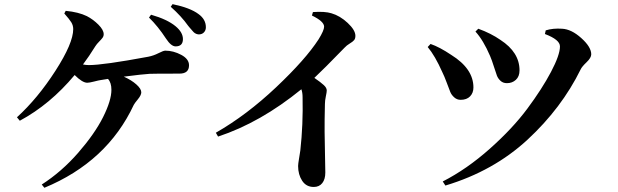

<svg xmlns="http://www.w3.org/2000/svg" viewBox="-20 -849 2970 923"><path d="M696.3 -764.6 706.1 -778.3Q784.2 -755.9 824.2 -722.7Q859.4 -693.4 859.4 -661.1Q859.4 -626 824.2 -626Q802.7 -626 778.3 -663.1Q739.3 -722.7 696.3 -764.6ZM289.1 -784.2 295.9 -796.9Q357.4 -791 397.5 -771.5Q427.7 -755.9 453.1 -730.5Q478.5 -705.1 478.5 -684.6Q478.5 -674.8 472.7 -667Q466.8 -659.2 456.1 -648.4Q445.3 -637.7 438.5 -627Q408.2 -578.1 378.9 -539.1Q393.6 -536.1 407.2 -536.1Q476.6 -536.1 692.4 -576.2Q717.8 -581.1 741.7 -593.3Q765.6 -605.5 774.4 -605.5Q813.5 -605.5 851.1 -585.4Q888.7 -565.4 888.7 -535.2Q888.7 -495.1 842.8 -495.1Q715.8 -495.1 699.2 -494.1Q666 -492.2 575.2 -480.5Q612.3 -463.9 635.7 -442.9Q659.2 -421.9 659.2 -405.3Q659.2 -391.6 643.1 -372.1Q627 -352.5 623 -344.7Q495.1 -71.3 193.4 53.7L180.7 38.1Q276.4 -23.4 356 -114.7Q435.5 -206.1 475.6 -286.1Q515.6 -366.2 515.6 -417Q515.6 -452.1 499 -469.7L462.9 -463.9Q455.1 -462.9 432.1 -457Q409.2 -451.2 399.4 -451.2Q376 -451.2 338.9 -488.3Q220.7 -346.7 75.2 -268.6L61.5 -285.2Q161.1 -376 246.6 -508.8Q332 -641.6 332 -709Q332 -726.6 322.8 -741.7Q313.5 -756.8 289.1 -784.2ZM800.8 -816.4 809.6 -829.1Q894.5 -811.5 934.6 -781.2Q969.7 -755.9 969.7 -717.8Q969.7 -703.1 960.4 -693.4Q951.2 -683.6 935.5 -683.6Q931.6 -683.6 928.7 -684.6Q925.8 -685.5 922.9 -686.5Q919.9 -687.5 916.5 -689.9Q913.1 -692.4 911.1 -694.3Q909.2 -696.3 905.3 -700.7Q901.4 -705.1 899.4 -707.5Q897.5 -710 892.1 -715.8Q886.7 -721.7 884.8 -724.6Q851.6 -771.5 800.8 -816.4Z M1479.5 -774.4 1484.4 -791Q1542 -794.9 1573.2 -785.2Q1614.3 -773.4 1651.4 -738.8Q1688.5 -704.1 1688.5 -676.8Q1688.5 -663.1 1682.1 -655.8Q1675.8 -648.4 1661.1 -639.6Q1646.5 -630.9 1636.7 -620.1Q1534.2 -514.6 1491.2 -474.6Q1522.5 -453.1 1536.6 -439.9Q1550.8 -426.8 1550.8 -414.1Q1550.8 -406.2 1546.4 -385.7Q1542 -365.2 1542 -348.6Q1540 -267.6 1540.5 -214.8Q1541 -162.1 1542.5 -97.7Q1543.9 -33.2 1543.9 -19.5Q1543.9 12.7 1529.3 31.2Q1514.6 49.8 1488.3 49.8Q1452.1 49.8 1432.6 20Q1413.1 -9.8 1413.1 -50.8Q1413.1 -60.5 1417.5 -86.4Q1421.9 -112.3 1423.8 -126Q1437.5 -250 1434.6 -380.9Q1434.6 -404.3 1428.7 -419.9Q1232.4 -259.8 1028.3 -192.4L1017.6 -210.9Q1166 -295.9 1307.6 -429.7Q1449.2 -563.5 1511.7 -660.2Q1538.1 -703.1 1538.1 -720.7Q1538.1 -746.1 1479.5 -774.4Z M2335.9 -580.1Q2303.7 -655.3 2265.6 -697.3L2279.3 -710.9Q2340.8 -688.5 2385.7 -657.2Q2477.5 -597.7 2477.5 -510.7Q2477.5 -481.4 2460 -465.3Q2442.4 -449.2 2417 -449.2Q2398.4 -449.2 2386.2 -460.4Q2374 -471.7 2368.7 -485.8Q2363.3 -500 2354 -529.8Q2344.7 -559.6 2335.9 -580.1ZM2771.5 -515.6Q2679.7 -329.1 2516.1 -177.7Q2352.5 -26.4 2121.1 43L2108.4 23.4Q2224.6 -36.1 2334.5 -133.8Q2444.3 -231.4 2515.1 -326.7Q2585.9 -421.9 2628.9 -503.4Q2671.9 -585 2671.9 -626Q2671.9 -658.2 2599.6 -685.5L2603.5 -703.1Q2638.7 -713.9 2681.6 -710.9Q2726.6 -709 2774.4 -666Q2822.3 -623 2822.3 -587.9Q2822.3 -571.3 2799.8 -549.8Q2777.3 -528.3 2771.5 -515.6ZM2106.4 -502Q2071.3 -581.1 2036.1 -623L2049.8 -637.7Q2092.8 -623 2149.4 -585Q2255.9 -518.6 2255.9 -428.7Q2255.9 -402.3 2239.7 -385.7Q2223.6 -369.1 2194.3 -369.1Q2176.8 -369.1 2163.6 -380.9Q2150.4 -392.6 2144.5 -407.2Q2138.7 -421.9 2127.4 -452.1Q2116.2 -482.4 2106.4 -502Z"/></svg>

Font: GenYoMin TW TTF Bold
Style: Regular
Weight: 700
Version: Version 1.300